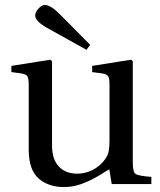

<svg xmlns="http://www.w3.org/2000/svg" viewBox="-20 -743 646 775"><path d="M26 -452V-477L183 -502L190 -496V-156Q190 -100 217.5 -71Q245 -42 291 -42Q330 -42 363.5 -62.5Q397 -83 414 -117Q422 -133 422 -177V-402Q422 -428 416 -436Q410 -444 390 -447L352 -452V-477L509 -502L516 -496V-87Q516 -49 527 -41Q538 -33 591 -29V0H431L421 -60Q420 -59 384 -37Q348 -15 312 -1.5Q276 12 238 12Q175 12 135.5 -23Q96 -58 96 -138V-402Q96 -428 90 -436Q84 -444 64 -447ZM122 -680Q122 -694 135.5 -708.5Q149 -723 161 -723Q185 -723 225 -682L344 -562L329 -542L178 -626Q122 -656 122 -680Z"/></svg>

Font: Heuristica
Style: Regular
Weight: 400
Version: Version 1.0.1 ; ttfautohint (v1.4.1)